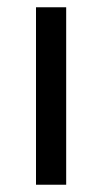

<svg xmlns="http://www.w3.org/2000/svg" viewBox="-20 -508 281 528"><path d="M79 0V-488H162V0Z"/></svg>

Font: Nunito Sans 12pt ExtraLight 11pt
Style: Regular
Weight: 400
Version: Version 3.101;gftools[0.9.27]